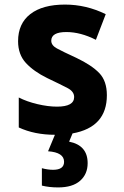

<svg xmlns="http://www.w3.org/2000/svg" viewBox="-20 -579 540 839"><path d="M234 240Q297 240 330 211Q363 182 363 134Q363 56 282 40L297 4Q447 -23 447 -163Q447 -225 414 -259.5Q381 -294 314 -326Q253 -354 228.5 -367.5Q204 -381 204 -401Q204 -439 270 -439Q332 -439 399 -405L442 -517Q357 -559 264 -559Q166 -559 112.5 -517.5Q59 -476 59 -399Q59 -341 93 -304Q127 -267 186 -238Q247 -209 275.5 -194Q304 -179 304 -155Q304 -113 229 -113Q190 -113 143.5 -124Q97 -135 62 -153V-22Q131 10 220 10L190 82Q260 87 260 128Q260 163 212 163Q189 163 163 156V232Q195 240 234 240Z"/></svg>

Font: Noto Sans Mono UI Condensed ExtraBold
Style: Regular
Weight: 800
Width: 3
Designer: Monotype Design team
Foundry: Monotype Imaging Inc.
Version: 1.000